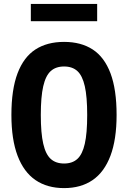

<svg xmlns="http://www.w3.org/2000/svg" viewBox="-20 -958 660 990"><path d="M310.4 11.9Q223.7 11.9 163.1 -29.4Q102.6 -70.7 70.7 -154.8Q38.8 -238.9 38.8 -365.2Q38.8 -496.3 70.5 -580Q102.2 -663.6 162.5 -702.8Q222.9 -742 310.4 -742Q397.9 -742 458.1 -702.8Q518.2 -663.6 549.8 -580Q581.2 -496.3 581.2 -365.2Q581.2 -238.9 549.5 -154.8Q517.8 -70.7 457.5 -29.4Q397.2 11.9 310.4 11.9ZM310.4 -615.2Q267.7 -615.2 241.6 -591.5Q215.5 -567.9 203 -513.5Q190.4 -459 190.4 -365.2Q190.4 -271.2 203 -216.8Q215.5 -162.2 241.6 -138.6Q267.7 -114.9 310.4 -114.9Q353.2 -114.9 379 -138.6Q404.9 -162.2 417.2 -216.5Q429.6 -270.8 429.6 -365.2Q429.6 -459.4 417.2 -513.7Q404.9 -567.9 379 -591.5Q353.2 -615.2 310.4 -615.2ZM481 -848.8H139V-937.6H481Z"/></svg>

Font: Monaspace Neon Var
Style: Regular
Weight: 400
Designer: Riley Cran and the Lettermatic Team
Version: Version 1.000 (Monaspace Neon Var)